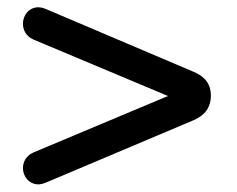

<svg xmlns="http://www.w3.org/2000/svg" viewBox="-20 -546 640 518"><path d="M103 -53Q86 -46 72.5 -50Q59 -54 51 -65Q43 -76 42 -89.5Q41 -103 48 -115.5Q55 -128 71 -135L507 -318V-256L71 -439Q55 -446 48 -458.5Q41 -471 42 -485Q43 -499 51 -510Q59 -521 72.5 -525Q86 -529 103 -522L503 -352Q549 -333 549 -288Q549 -265 537.5 -248.5Q526 -232 503 -222Z"/></svg>

Font: Nunito
Style: Bold
Weight: 700
Designer: Vernon Adams
Foundry: Vernon Adams
Version: Version 3.602